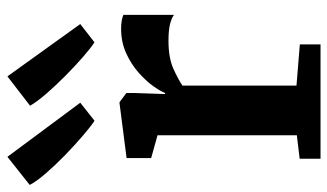

<svg xmlns="http://www.w3.org/2000/svg" viewBox="-250 -714 926 543"><g transform="rotate(-90 213.5 -443.0)"><path d="M35.5 0V-59L102 -67V-461L37.5 -479V-548.5L193 -568.5H195.5L221.5 -549V-527L218.5 -439.5H221.5Q226 -452 240.5 -472.5Q255 -493 278.5 -514Q302 -535 333.5 -549.5Q365 -564 403.5 -564Q417.5 -564 427.2 -562Q437 -560 442.5 -557.5V-414.5Q433 -421.5 415.5 -425.8Q398 -430 369 -430Q320.5 -430 289.8 -416Q259 -402 242.5 -390.5V-68L359 -58.5V0ZM364.5 -639.5Q348.5 -650 323.2 -672Q298 -694 270.2 -721.5Q242.5 -749 219.5 -775.5Q196.5 -802 185.5 -821.5L268.5 -885.5L416.5 -679.5L365 -639.5ZM142.5 -639.5Q126.5 -650 100 -672.8Q73.5 -695.5 45 -723.2Q16.5 -751 -6.5 -777.8Q-29.5 -804.5 -38.5 -822.5L41 -885.5L194 -679.5L143.5 -639.5Z"/></g></svg>

Font: Merriweather
Style: Bold
Weight: 700
Designer: Eben Sorkin
Foundry: Eben Sorkin
Version: Version 2.100; ttfautohint (v1.7.19-72a1) -l 8 -r 50 -G 200 